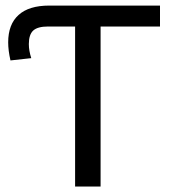

<svg xmlns="http://www.w3.org/2000/svg" viewBox="-20 -679 640 699"><path d="M346.2 -582.5V0H253.4V-582.5H154.8Q117.2 -582.5 101.1 -567.9Q85 -553.2 85 -518.6Q85 -494.6 93.8 -467.3L18.1 -459Q9.8 -495.1 9.8 -524.9Q9.8 -590.3 47.6 -624.5Q85.4 -658.7 159.2 -658.7H562.5V-582.5Z"/></svg>

Font: Courier New
Style: Regular
Weight: 400
Designer: Steve Matteson
Foundry: Ascender Corporation
Version: Version 2.00.3